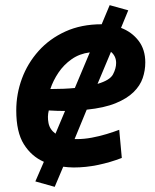

<svg xmlns="http://www.w3.org/2000/svg" viewBox="-20 -634 600 744"><path d="M192 90 117 69 150 -7Q102 -28 72.5 -75Q43 -122 43 -206Q43 -270 65 -329.5Q87 -389 129.5 -436.5Q172 -484 233.5 -512Q295 -540 374 -540L405 -614L477 -594L449 -526Q491 -510 517 -476Q543 -442 543 -392Q543 -361 533 -331.5Q523 -302 497.5 -277Q472 -252 428 -234Q384 -216 316 -209L269 -95Q272 -95 274 -95Q276 -95 278 -95Q306 -95 335.5 -100.5Q365 -106 393 -114.5Q421 -123 442 -131L452 -22Q408 -5 360.5 5Q313 15 265 15Q254 15 244 14Q234 13 225 12ZM195 -116 232 -204Q217 -204 201.5 -204.5Q186 -205 169 -206Q163 -182 168 -157Q173 -132 195 -116ZM175 -289Q202 -289 225.5 -290Q249 -291 270 -293L328 -431Q288 -426 257.5 -404.5Q227 -383 206.5 -352.5Q186 -322 175 -289ZM358 -309Q406 -323 418 -346Q430 -369 430 -390Q430 -404 424.5 -415Q419 -426 410 -433Z"/></svg>

Font: Ubuntu Sans Mono
Style: Italic
Weight: 400
Italic angle: -13.5°
Monospace: yes
Designer: Dalton Maag Ltd
Foundry: Dalton Maag Ltd
Version: Version 1.006